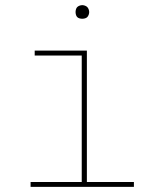

<svg xmlns="http://www.w3.org/2000/svg" viewBox="-20 -727 640 747"><path d="M99 0V-19H298V-511H115V-530H318V-19H501V0ZM300 -654Q295 -654 289.5 -655.5Q284 -657 280.5 -660.5Q277 -664 275.5 -669.5Q274 -675 274 -680Q274 -685 275.5 -690.5Q277 -696 280.5 -699.5Q284 -703 289.5 -705Q295 -707 300 -707Q305 -707 310.5 -705Q316 -703 319.5 -699.5Q323 -696 325 -690.5Q327 -685 327 -680Q327 -675 325 -669.5Q323 -664 319.5 -660.5Q316 -657 310.5 -655.5Q305 -654 300 -654Z"/></svg>

Font: Iosevka Slab Thin Extended
Style: Regular
Weight: 100
Width: 7
Monospace: yes
Designer: Belleve Invis
Foundry: Belleve Invis
Version: Version 11.1.1; ttfautohint (v1.8.3)